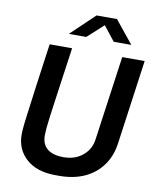

<svg xmlns="http://www.w3.org/2000/svg" viewBox="-96 -960 869 1045"><g transform="rotate(10 339.0 -437.5)"><path d="M283 10Q179 10 121 -42Q63 -94 63 -176Q63 -187 64 -202.5Q65 -218 67.5 -239.5Q70 -261 74 -290.5Q78 -320 83 -358.5Q88 -397 94.5 -445.5Q101 -494 109.5 -554Q118 -614 128 -686H252Q238 -587 227.5 -513Q217 -439 209.5 -385Q202 -331 197 -294Q192 -257 190 -233Q188 -209 188 -193Q188 -144 219 -119Q250 -94 308 -94Q372 -94 414.5 -129.5Q457 -165 464 -221L529 -686H653L588 -219Q578 -148 540.5 -96.5Q503 -45 443 -17.5Q383 10 303 10ZM221 -760 352 -885H465L566 -760H469L391 -859H426L317 -760Z"/></g></svg>

Font: Chivo Medium Medium
Style: Italic
Weight: 500
Italic angle: -8.05°
Version: Version 2.002